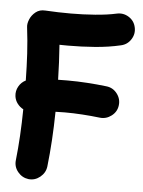

<svg xmlns="http://www.w3.org/2000/svg" viewBox="-56 -772 664 890"><g transform="rotate(5 276.5 -327.0)"><path d="M16.6 -303.7Q13.7 -327.6 25.4 -348.6Q37.1 -369.6 58.1 -379.9Q57.1 -445.3 53.7 -504.6Q50.3 -564 42.5 -627.4Q40.5 -643.1 48.8 -663.3Q57.1 -683.6 75.4 -698.2Q93.8 -712.9 120.6 -710.9Q149.9 -709 179.9 -708.3Q210 -707.5 239.7 -707.5Q294.9 -707.5 352.1 -711.9Q409.2 -716.3 450.7 -725.6Q481 -732.4 507.1 -716.1Q533.2 -699.7 539.6 -669.9Q546.4 -640.1 530 -614Q513.7 -587.9 483.9 -581.1Q427.7 -567.9 364.3 -563Q300.8 -558.1 239.7 -558.1Q229.5 -558.1 219.2 -558.3Q209 -558.6 199.2 -558.6Q202.1 -518.1 204.1 -478Q206.1 -438 207 -396.5Q229 -397 251 -397Q296.9 -397 342.3 -394Q387.7 -391.1 433.1 -385.7Q463.4 -382.3 482.4 -357.7Q501.5 -333 497.6 -302.7Q494.1 -272.9 469.5 -253.9Q444.8 -234.9 414.6 -238.3Q373.5 -243.2 332.5 -245.8Q291.5 -248.5 251 -248.5Q230 -248.5 208 -247.6Q206.1 -112.8 192.4 7.8Q189 37.6 164.6 57.6Q140.1 77.6 109.9 74.2Q80.1 70.3 60.5 46.4Q41 22.5 44.4 -7.8Q56.6 -117.7 58.1 -246.1Q42 -254.4 30.5 -269.5Q19 -284.7 16.6 -303.7Z"/></g></svg>

Font: Mikhak-FD ExtraBold
Style: Regular
Weight: 800
Designer: Amin Abedi
Version: Version 3.2